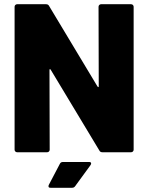

<svg xmlns="http://www.w3.org/2000/svg" viewBox="-20 -720 701 908"><path d="M446 -688Q446 -693 449.5 -696.5Q453 -700 458 -700H600Q605 -700 608.5 -696.5Q612 -693 612 -688V-12Q612 -7 608.5 -3.5Q605 0 600 0H464Q454 0 450 -8L220 -390Q218 -393 217 -393Q216 -393 215 -392.5Q214 -392 214 -388L215 -12Q215 -7 211.5 -3.5Q208 0 203 0H61Q56 0 52.5 -3.5Q49 -7 49 -12V-688Q49 -693 52.5 -696.5Q56 -700 61 -700H198Q208 -700 212 -692L441 -311Q443 -308 444 -308Q445 -308 446 -308.5Q447 -309 447 -313ZM219 168Q212 168 210.5 165Q209 162 209 160Q209 158 211 154L263 55Q267 46 278 46H401Q411 46 411 53Q411 56 408 61L335 161Q330 168 321 168Z"/></svg>

Font: LinhAnh ExtBd
Style: Regular
Weight: 800
Designer: Jeremy Tribby
Foundry: Tribby Type
Version: Version 1.408